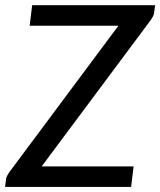

<svg xmlns="http://www.w3.org/2000/svg" viewBox="-34 -738 632 758"><path d="M578.5 -717.5 574 -685.5Q573 -678.5 569.8 -672.8Q566.5 -667 562 -660L130.5 -81H493.5L483.5 0H-14L-10 -31.5Q-9 -38.5 -5.8 -44.2Q-2.5 -50 1.5 -56.5L433.5 -636.5H83L93 -717.5Z"/></svg>

Font: Lato Medium
Style: Italic
Weight: 500
Italic angle: -7°
Designer: Lukasz Dziedzic
Foundry: tyPoland Lukasz Dziedzic
Version: Version 2.006; 2014-01-15